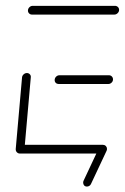

<svg xmlns="http://www.w3.org/2000/svg" viewBox="-20 -539 438 674"><path d="M35.2 -15.9 57.4 -267.4Q58.1 -273.7 63.1 -278.1Q68.1 -282.6 74.4 -282.6Q80.7 -282.6 84.8 -278.1Q88.9 -273.7 88.1 -267.4L65.9 -15.9ZM355.2 -17Q355.2 -10 350.2 -5Q345.2 0 338.5 0H49.6Q43.7 0 39.4 -4.3Q35.2 -8.5 35.2 -14.8Q35.2 -21.1 40.2 -25.9Q45.2 -30.7 51.9 -30.7H341.1Q347 -30.7 351.1 -26.7Q355.2 -22.6 355.2 -17ZM171.9 -257.8Q171.9 -264.8 176.9 -269.8Q181.9 -274.8 188.5 -274.8H362.6Q368.5 -274.8 372.6 -270.6Q376.7 -266.3 376.7 -260.4Q376.7 -253.7 371.7 -248.9Q366.7 -244.1 360 -244.1H185.9Q180 -244.1 175.9 -248Q171.9 -251.9 171.9 -257.8ZM78.1 -501.9Q78.1 -508.5 83.1 -513.5Q88.1 -518.5 94.8 -518.5H383.7Q389.6 -518.5 393.9 -514.4Q398.1 -510.4 398.1 -504.4Q398.1 -497.8 393 -492.8Q387.8 -487.8 381.5 -487.8H92.2Q86.3 -487.8 82.2 -491.9Q78.1 -495.9 78.1 -501.9ZM271.9 102.2Q271.9 98.5 273.3 95.6L328.1 -21.1Q330 -25.2 333.7 -27.6Q337.4 -30 342.2 -30Q348.5 -30 352 -25.9Q355.6 -21.9 355.6 -16.3Q355.6 -12.6 354.1 -9.6L299.3 107Q297.4 111.1 293.5 113.5Q289.6 115.9 285.2 115.9Q278.9 115.9 275.4 111.9Q271.9 107.8 271.9 102.2Z"/></svg>

Font: 26F Galaxy Sans Ultra Light
Style: Italic
Weight: 200
Italic angle: -5°
Designer: C₂₉H₂₅N₃O₅
Version: Version 1.200